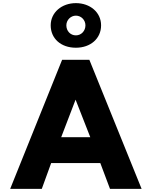

<svg xmlns="http://www.w3.org/2000/svg" viewBox="-20 -1207 970 1227"><path d="M404 -1045C404 -1079 432 -1107 465 -1107C499 -1107 526 -1079 526 -1045C526 -1010 500 -981 465 -981C429 -981 404 -1010 404 -1045ZM304 -1045C304 -961 369 -902 465 -902C559 -902 626 -961 626 -1045C626 -1128 556 -1187 465 -1187C375 -1187 304 -1128 304 -1045ZM551 -825H377L45 0H247L307 -165H621L683 0H885ZM557 -330H371L463 -570Z"/></svg>

Font: Sztylet
Style: Bd
Weight: 700
Foundry: Cannot Into Space Fonts, PlusOne Fonts
Version: Version 0.12